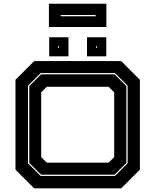

<svg xmlns="http://www.w3.org/2000/svg" viewBox="-20 -1036 854 1056"><path d="M168 0 65 -103V-597L168 -700H646.5L749.5 -597V-103L646.5 0ZM203.5 -68.5H612.5L682 -138V-564.5L612.5 -634H203.5L134 -564.5V-138ZM206 -75.5 141 -140V-562.5L206 -627H610L675 -562.5V-140L610 -75.5ZM237 -141.5H577.5L608 -172V-528L577.5 -558.5H237L206.5 -528V-172ZM458.5 -726V-831H564.5V-726ZM250.5 -726V-831H356.5V-726ZM300.5 -772H305V-784H300.5ZM509.5 -772H514V-784H509.5ZM249 -887.5V-1015.5H565V-887.5ZM314 -946.5H506V-953.5H314Z"/></svg>

Font: Tourney Expanded ExtraBold
Style: Regular
Weight: 800
Width: 7
Designer: Tyler Finck
Foundry: Etcetera Type Co
Version: Version 1.010; ttfautohint (v1.8.3)